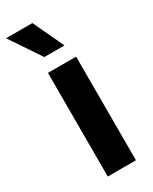

<svg xmlns="http://www.w3.org/2000/svg" viewBox="-224 -804 679 851"><g transform="rotate(-30 115.0 -378.0)"><path d="M56.9 -530.3H201.1V0H56.9ZM-27.1 -756.1H107.6L181.2 -599.2H78.1Z"/></g></svg>

Font: Pretendard JP Variable
Style: Regular
Weight: 400
Designer: Base glyphs from Inter by Rasmus Andersson; Hangul glyphs from Noto Sans CJK(Source Han Sans) by Jang Soo-young and Kang
Foundry: Kil Hyung-jin
Version: Version 1.307;Glyphs 3.2 (3192)